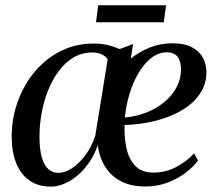

<svg xmlns="http://www.w3.org/2000/svg" viewBox="-20 -701 825 732"><path d="M487.5 -533 478.5 -477.5Q512 -504.5 551.5 -520Q591 -535.5 634.5 -536Q680 -536.5 709 -522.2Q738 -508 752.2 -483.2Q766.5 -458.5 767 -427Q767 -386.5 748.8 -354.2Q730.5 -322 699 -298Q667.5 -274 627 -258Q586.5 -242 542.5 -233.8Q498.5 -225.5 455 -224.5Q453 -178 462 -136.5Q471 -95 495.5 -69Q520 -43 564.5 -43Q609.5 -43 648.8 -62.8Q688 -82.5 720 -116L735 -89Q720 -68 690.8 -44.8Q661.5 -21.5 621.5 -5.8Q581.5 10 534 10Q479.5 10 441.2 -10Q403 -30 381 -65.2Q359 -100.5 352.5 -147Q339.5 -109.5 319 -80.2Q298.5 -51 274 -30.8Q249.5 -10.5 223.8 0Q198 10.5 173.5 10.5Q126 10.5 92.8 -12.5Q59.5 -35.5 42 -78.5Q24.5 -121.5 24.5 -181Q24.5 -233 38.2 -284Q52 -335 78.8 -380.2Q105.5 -425.5 143.8 -460.2Q182 -495 230.8 -515Q279.5 -535 337.5 -535Q368 -535 392.5 -528.8Q417 -522.5 436 -514ZM343.5 -185 390.5 -475Q382.5 -487 367.5 -494Q352.5 -501 331 -501Q291 -500.5 259.2 -481.2Q227.5 -462 203.2 -429Q179 -396 162.8 -354.8Q146.5 -313.5 138.5 -268.5Q130.5 -223.5 130.5 -180.5Q130.5 -132 139.2 -101.5Q148 -71 164 -56.5Q180 -42 201.5 -42Q222.5 -42 244 -53.5Q265.5 -65 285 -85.2Q304.5 -105.5 319.8 -131.2Q335 -157 343.5 -185ZM616.5 -501.5Q584 -501.5 556.8 -480Q529.5 -458.5 508.2 -422.8Q487 -387 473.8 -343Q460.5 -299 456 -253Q500.5 -257 539.2 -272.5Q578 -288 607.5 -312.8Q637 -337.5 653.5 -369Q670 -400.5 670 -436Q670 -468 656.8 -484.8Q643.5 -501.5 616.5 -501.5ZM354.5 -681H613L604.5 -616H346Z"/></svg>

Font: Merriweather 96pt
Style: Italic
Weight: 400
Italic angle: -7.8°
Version: Version 2.101